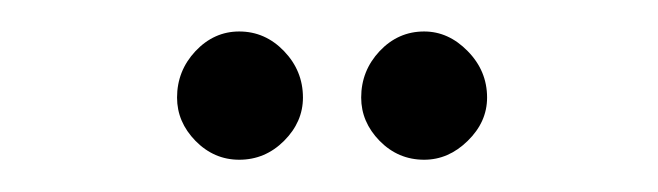

<svg xmlns="http://www.w3.org/2000/svg" viewBox="-20 -722 418 122"><path d="M249.5 -620.5Q233 -620.5 221.2 -632.5Q209.5 -644.5 209.5 -660Q209.5 -677 221.2 -689.5Q233 -702 249.5 -702Q265 -702 277.2 -689.5Q289.5 -677 289.5 -660Q289.5 -644.5 277.2 -632.5Q265 -620.5 249.5 -620.5ZM132 -620.5Q116 -620.5 104.2 -632.5Q92.5 -644.5 92.5 -660Q92.5 -677 104.2 -689.5Q116 -702 132 -702Q148.5 -702 160.5 -689.5Q172.5 -677 172.5 -660Q172.5 -644.5 160.5 -632.5Q148.5 -620.5 132 -620.5Z"/></svg>

Font: Imbue 100pt Medium
Style: Regular
Weight: 500
Designer: Tyler Finck
Foundry: Etcetera Type Company
Version: Version 1.102; ttfautohint (v1.8.3)